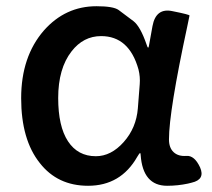

<svg xmlns="http://www.w3.org/2000/svg" viewBox="-20 -584 682 617"><path d="M263 13Q165 13 108 -60Q48 -135 48 -268.5Q48 -402 121 -486Q190 -564 290 -564Q344 -564 361 -552Q385 -534 409 -516Q431 -499 451 -441Q454 -431 456 -431Q458 -431 459 -439L470 -500Q481 -560 535 -548Q590 -537 589 -534Q588 -529 582 -500Q523 -226 523 -136Q523 -109 538 -95Q553 -81 579 -83Q605 -85 623 -46Q640 -7 596 3L584 6Q551 13 517 13Q439 13 432 -86Q432 -92 430 -92Q428 -92 421 -80Q368 13 263 13ZM288 -82Q337 -82 377.5 -127.5Q418 -173 423 -236L429 -313Q431 -337 425 -361Q395 -468 305 -468Q248 -468 210 -419Q167 -364 167 -269Q167 -178 198.5 -130Q230 -82 288 -82Z"/></svg>

Font: Resource Han Rounded TW Medium
Style: Regular
Weight: 500
Designer: Cyano Hao (round all glyphs); Ryoko NISHIZUKA 西塚涼子 (kana, bopomofo & ideographs); Paul D. Hunt (Latin, Greek & Cyrillic)
Foundry: Cyano Hao
Version: 0.990